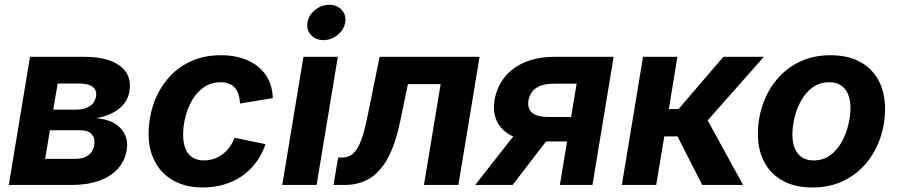

<svg xmlns="http://www.w3.org/2000/svg" viewBox="-20 -788 3827 818"><path d="M17.5 0 107.8 -545.9H339.1Q439.8 -545.9 491.5 -507.1Q543.2 -468.2 531.2 -398.1Q524.2 -354.2 486.9 -324.6Q449.7 -295 389.3 -284.5Q436.7 -281.1 467.8 -262.4Q498.9 -243.6 512.4 -214.2Q526 -184.8 519.9 -148.8Q512.3 -102.4 482 -69Q451.6 -35.5 401.7 -17.7Q351.8 0 284.8 0ZM172.4 -111.2H303.2Q334.1 -111.2 355.3 -126Q376.5 -140.9 381.3 -168.3Q386.3 -197.8 371.2 -215.5Q356.1 -233.1 323.2 -233.1H192.6ZM207 -320.8H305.2Q339.6 -320.8 362.2 -335.7Q384.9 -350.6 389.1 -377.2Q393.4 -403.4 374.9 -417.8Q356.3 -432.1 320.4 -432.1H225.6Z M844.7 10.7Q772.2 10.7 720.4 -17.8Q668.5 -46.4 640.8 -98Q613 -149.6 613 -218.8Q613 -281.9 632.9 -341.6Q652.8 -401.3 691.8 -449Q730.8 -496.7 788.5 -524.7Q846.3 -552.7 922 -552.7Q971.2 -552.7 1011.3 -540Q1051.4 -527.3 1080.4 -503.4Q1109.4 -479.6 1125.4 -445.8Q1141.3 -412.1 1142.2 -370.1L1002.7 -346.9Q1001.6 -368.1 996.4 -384.8Q991.2 -401.5 981.2 -413.3Q971.3 -425.1 956.4 -431.3Q941.4 -437.5 920.5 -437.5Q879.2 -437.5 848.9 -416.5Q818.6 -395.6 798.9 -361.8Q779.2 -327.9 769.7 -289.1Q760.2 -250.2 760.2 -214.2Q760.2 -181.6 769.5 -156.7Q778.7 -131.8 798.5 -118.2Q818.3 -104.6 849.3 -104.6Q871 -104.6 891 -111.4Q911 -118.1 928 -130.7Q944.9 -143.3 958 -161.2Q971.1 -179.1 979.1 -201L1111.3 -173.8Q1096.6 -130.8 1071.4 -96.8Q1046.3 -62.8 1012.1 -38.8Q977.8 -14.8 935.7 -2.1Q893.5 10.7 844.7 10.7Z M1182.5 0 1272.8 -545.9H1419.3L1328.9 0ZM1357.8 -617.1Q1324.7 -617.1 1304.8 -639.2Q1284.9 -661.3 1290 -692.3Q1295.1 -723.9 1322.4 -745.7Q1349.7 -767.5 1382.8 -767.5Q1416.2 -767.5 1436 -745.7Q1455.9 -723.8 1450.7 -692.3Q1445.6 -661.3 1418.3 -639.2Q1391.1 -617.1 1357.8 -617.1Z M1401.1 0 1420.4 -116.9H1437.8Q1457.7 -116.9 1473.3 -125.8Q1488.9 -134.6 1501.6 -154.8Q1514.3 -175 1525.1 -209.3Q1536 -243.5 1546.2 -294.3L1597.3 -545.9H2023.2L1932.9 0H1786.2L1857.3 -429.5H1718L1684.6 -269.6Q1664 -170.9 1630.9 -111.8Q1597.8 -52.7 1552.6 -26.4Q1507.3 0 1449.6 0Z M2504.1 0H2365.3L2436.6 -431.5H2342.5Q2290.9 -431.5 2264.2 -413.1Q2237.5 -394.7 2231.5 -359.9Q2226 -325.8 2247.1 -307.6Q2268.2 -289.4 2320.1 -289.4H2470.9L2453.7 -185.3H2286.7Q2176.7 -185.3 2125.3 -233.3Q2073.9 -281.3 2086.9 -361.4Q2096.5 -417 2129.5 -458.5Q2162.4 -500.1 2216.4 -523Q2270.3 -545.9 2342.6 -545.9H2594.4ZM2164 0H2004.6L2200.4 -250H2356Z M2629.3 0 2719.6 -545.9H2866L2829.6 -323.3H2870.8L3061.8 -545.9H3234.3L2995 -275.1L3145.8 0H2971.8L2866.3 -206.9H2810.1L2775.7 0Z M3441.2 10.7Q3367.3 10.7 3315.5 -17.6Q3263.7 -45.8 3236.3 -97.2Q3209 -148.5 3209 -217.2Q3209 -283 3229.9 -343.2Q3250.8 -403.4 3290.7 -450.7Q3330.6 -498 3388 -525.4Q3445.3 -552.7 3518.4 -552.7Q3592 -552.7 3643.9 -524.6Q3695.9 -496.5 3723.2 -445.1Q3750.6 -393.8 3750.6 -324.6Q3750.6 -258.7 3729.8 -198.5Q3709 -138.2 3669 -91.1Q3629 -43.9 3571.7 -16.6Q3514.3 10.7 3441.2 10.7ZM3446.3 -104.6Q3487.1 -104.6 3516.9 -126.5Q3546.6 -148.3 3565.8 -182.7Q3584.9 -217.1 3594.2 -256Q3603.4 -294.9 3603.4 -328.7Q3603.4 -361.5 3593.4 -385.9Q3583.3 -410.3 3563.4 -423.9Q3543.5 -437.5 3513.1 -437.5Q3472.2 -437.5 3442.5 -415.9Q3412.7 -394.3 3393.5 -360.1Q3374.4 -325.8 3365.1 -287.1Q3355.9 -248.3 3355.9 -214Q3355.9 -165.1 3378.4 -134.9Q3401 -104.6 3446.3 -104.6Z"/></svg>

Font: Inter Variable
Style: Italic
Weight: 400
Italic angle: -9.39999°
Designer: Rasmus Andersson
Foundry: rsms
Version: Version 4.001;git-9221beed3